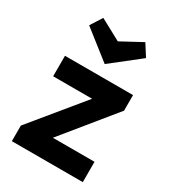

<svg xmlns="http://www.w3.org/2000/svg" viewBox="-189 -882 880 982"><g transform="rotate(30 251.5 -391.0)"><path d="M38 -1V-93L285 -394H55V-515H457V-423L211 -121H457V-1ZM252 -580 84 -712 128 -781 252 -714 376 -781 420 -712Z"/></g></svg>

Font: Secular One
Style: Regular
Weight: 400
Designer: Michal Sahar
Foundry: Hagilda
Version: Version 1.002; ttfautohint (v1.8.4.7-5d5b);gftools[0.9.29]